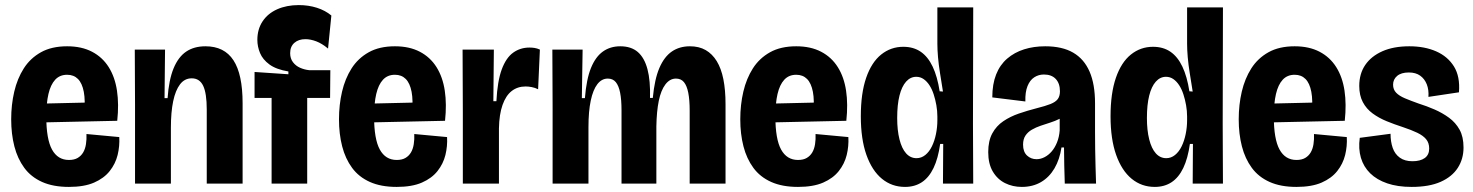

<svg xmlns="http://www.w3.org/2000/svg" viewBox="-20 -722 5792 755"><path d="M251 13Q189 13 145.5 -6.5Q102 -26 75.5 -62Q49 -98 36.5 -146.5Q24 -195 24 -253Q24 -310 36 -361.5Q48 -413 73.5 -453Q99 -493 141 -516.5Q183 -540 244 -540Q301 -540 342 -518.5Q383 -497 407.5 -458Q432 -419 440 -365.5Q448 -312 441 -247L118 -240V-314L334 -319L311 -275Q316 -327 309.5 -361Q303 -395 286.5 -411.5Q270 -428 244 -428Q215 -428 197 -408.5Q179 -389 170.5 -352.5Q162 -316 162 -264Q162 -175 184.5 -134Q207 -93 251 -93Q272 -93 285.5 -101Q299 -109 307 -122.5Q315 -136 318 -155Q321 -174 320 -195L449 -183Q451 -147 442.5 -112.5Q434 -78 411.5 -49.5Q389 -21 350 -4Q311 13 251 13Z M511 0V-307L510 -527H629L627 -336H639Q644 -408 662.5 -453Q681 -498 712 -519Q743 -540 788 -540Q862 -540 898 -485Q934 -430 934 -316V0H793V-291Q793 -355 779 -384.5Q765 -414 734 -414Q706 -414 688 -390.5Q670 -367 661 -324Q652 -281 652 -220V0Z M1048 0V-337H981V-439L1114 -430V-441Q1066 -449 1039.5 -468.5Q1013 -488 1002.5 -513.5Q992 -539 992 -565Q992 -607 1012.5 -638Q1033 -669 1070 -685.5Q1107 -702 1155 -702Q1193 -702 1226 -691.5Q1259 -681 1283 -661L1270 -531Q1246 -551 1223.5 -559.5Q1201 -568 1181 -568Q1154 -568 1137.5 -553.5Q1121 -539 1121 -513Q1121 -492 1132 -477.5Q1143 -463 1160 -455.5Q1177 -448 1196 -446H1279L1278 -337H1188V0Z M1540 13Q1478 13 1434.5 -6.5Q1391 -26 1364.5 -62Q1338 -98 1325.5 -146.5Q1313 -195 1313 -253Q1313 -310 1325 -361.5Q1337 -413 1362.5 -453Q1388 -493 1430 -516.5Q1472 -540 1533 -540Q1590 -540 1631 -518.5Q1672 -497 1696.5 -458Q1721 -419 1729 -365.5Q1737 -312 1730 -247L1407 -240V-314L1623 -319L1600 -275Q1605 -327 1598.5 -361Q1592 -395 1575.5 -411.5Q1559 -428 1533 -428Q1504 -428 1486 -408.5Q1468 -389 1459.5 -352.5Q1451 -316 1451 -264Q1451 -175 1473.5 -134Q1496 -93 1540 -93Q1561 -93 1574.5 -101Q1588 -109 1596 -122.5Q1604 -136 1607 -155Q1610 -174 1609 -195L1738 -183Q1740 -147 1731.5 -112.5Q1723 -78 1700.5 -49.5Q1678 -21 1639 -4Q1600 13 1540 13Z M1800 0V-280L1799 -527H1922L1920 -324H1932Q1936 -403 1953 -449Q1970 -495 1998 -515Q2026 -535 2062 -535Q2072 -535 2082 -533.5Q2092 -532 2103 -527L2096 -371Q2084 -377 2071 -379.5Q2058 -382 2047 -382Q2015 -382 1992 -364Q1969 -346 1956 -309Q1943 -272 1942 -217V0Z M2153 0V-303L2152 -527H2271L2268 -336H2280Q2286 -411 2304 -455Q2322 -499 2351 -519.5Q2380 -540 2419 -540Q2462 -540 2488 -517.5Q2514 -495 2526 -450Q2538 -405 2536 -337H2547Q2554 -411 2573 -455Q2592 -499 2622 -519.5Q2652 -540 2693 -540Q2729 -540 2755 -525Q2781 -510 2798.5 -481.5Q2816 -453 2824.5 -410.5Q2833 -368 2833 -312V0H2692V-287Q2692 -329 2686.5 -357Q2681 -385 2669.5 -399Q2658 -413 2638 -413Q2614 -413 2596.5 -390Q2579 -367 2570.5 -325.5Q2562 -284 2561 -225V0H2424V-288Q2424 -330 2418.5 -357.5Q2413 -385 2401.5 -399Q2390 -413 2370 -413Q2346 -413 2329 -391Q2312 -369 2303 -326.5Q2294 -284 2294 -222V0Z M3118 13Q3056 13 3012.5 -6.5Q2969 -26 2942.5 -62Q2916 -98 2903.5 -146.5Q2891 -195 2891 -253Q2891 -310 2903 -361.5Q2915 -413 2940.5 -453Q2966 -493 3008 -516.5Q3050 -540 3111 -540Q3168 -540 3209 -518.5Q3250 -497 3274.5 -458Q3299 -419 3307 -365.5Q3315 -312 3308 -247L2985 -240V-314L3201 -319L3178 -275Q3183 -327 3176.5 -361Q3170 -395 3153.5 -411.5Q3137 -428 3111 -428Q3082 -428 3064 -408.5Q3046 -389 3037.5 -352.5Q3029 -316 3029 -264Q3029 -175 3051.5 -134Q3074 -93 3118 -93Q3139 -93 3152.5 -101Q3166 -109 3174 -122.5Q3182 -136 3185 -155Q3188 -174 3187 -195L3316 -183Q3318 -147 3309.5 -112.5Q3301 -78 3278.5 -49.5Q3256 -21 3217 -4Q3178 13 3118 13Z M3539 13Q3487 13 3448 -19Q3409 -51 3387 -113Q3365 -175 3365 -265Q3365 -355 3386 -416Q3407 -477 3445 -507.5Q3483 -538 3532 -538Q3572 -538 3600.5 -518.5Q3629 -499 3647.5 -460Q3666 -421 3675 -363L3688 -362Q3682 -400 3676.5 -434Q3671 -468 3668.5 -497.5Q3666 -527 3666 -550V-693H3807L3806 -234L3807 0H3688L3689 -156H3677Q3669 -99 3651 -61.5Q3633 -24 3605 -5.5Q3577 13 3539 13ZM3584 -100Q3603 -100 3618.5 -112.5Q3634 -125 3644.5 -146.5Q3655 -168 3660.5 -195Q3666 -222 3666 -249V-264Q3666 -286 3662 -308.5Q3658 -331 3651.5 -351Q3645 -371 3635 -386.5Q3625 -402 3612 -411Q3599 -420 3583 -420Q3560 -420 3543 -401Q3526 -382 3517 -346Q3508 -310 3508 -258Q3508 -210 3517 -174Q3526 -138 3543 -119Q3560 -100 3584 -100Z M3998 13Q3962 13 3932 -2Q3902 -17 3884 -47.5Q3866 -78 3866 -124Q3866 -168 3882 -197.5Q3898 -227 3925.5 -245.5Q3953 -264 3986.5 -275.5Q4020 -287 4055 -296Q4091 -305 4111 -313Q4131 -321 4139.5 -332.5Q4148 -344 4148 -363Q4148 -394 4131.5 -411.5Q4115 -429 4085 -429Q4064 -429 4047 -418Q4030 -407 4020.5 -383.5Q4011 -360 4012 -323L3882 -339Q3882 -391 3897 -429Q3912 -467 3940.5 -491.5Q3969 -516 4007 -528Q4045 -540 4090 -540Q4157 -540 4200 -515Q4243 -490 4264.5 -440.5Q4286 -391 4286 -316V-203Q4286 -170 4286.5 -135.5Q4287 -101 4288 -67Q4289 -33 4290 0H4167Q4166 -35 4165 -70Q4164 -105 4164 -142H4154Q4147 -95 4126.5 -60Q4106 -25 4073.5 -6Q4041 13 3998 13ZM4056 -96Q4072 -96 4087.5 -104Q4103 -112 4115.5 -126.5Q4128 -141 4136.5 -162Q4145 -183 4147 -209V-270L4173 -276Q4163 -263 4146 -254.5Q4129 -246 4110 -240Q4091 -234 4072 -227.5Q4053 -221 4037.5 -212Q4022 -203 4012.5 -189Q4003 -175 4003 -153Q4003 -125 4018.5 -110.5Q4034 -96 4056 -96Z M4521 13Q4469 13 4430 -19Q4391 -51 4369 -113Q4347 -175 4347 -265Q4347 -355 4368 -416Q4389 -477 4427 -507.5Q4465 -538 4514 -538Q4554 -538 4582.5 -518.5Q4611 -499 4629.5 -460Q4648 -421 4657 -363L4670 -362Q4664 -400 4658.5 -434Q4653 -468 4650.5 -497.5Q4648 -527 4648 -550V-693H4789L4788 -234L4789 0H4670L4671 -156H4659Q4651 -99 4633 -61.5Q4615 -24 4587 -5.5Q4559 13 4521 13ZM4566 -100Q4585 -100 4600.5 -112.5Q4616 -125 4626.5 -146.5Q4637 -168 4642.5 -195Q4648 -222 4648 -249V-264Q4648 -286 4644 -308.5Q4640 -331 4633.5 -351Q4627 -371 4617 -386.5Q4607 -402 4594 -411Q4581 -420 4565 -420Q4542 -420 4525 -401Q4508 -382 4499 -346Q4490 -310 4490 -258Q4490 -210 4499 -174Q4508 -138 4525 -119Q4542 -100 4566 -100Z M5078 13Q5016 13 4972.5 -6.5Q4929 -26 4902.5 -62Q4876 -98 4863.5 -146.5Q4851 -195 4851 -253Q4851 -310 4863 -361.5Q4875 -413 4900.5 -453Q4926 -493 4968 -516.5Q5010 -540 5071 -540Q5128 -540 5169 -518.5Q5210 -497 5234.5 -458Q5259 -419 5267 -365.5Q5275 -312 5268 -247L4945 -240V-314L5161 -319L5138 -275Q5143 -327 5136.5 -361Q5130 -395 5113.5 -411.5Q5097 -428 5071 -428Q5042 -428 5024 -408.5Q5006 -389 4997.5 -352.5Q4989 -316 4989 -264Q4989 -175 5011.5 -134Q5034 -93 5078 -93Q5099 -93 5112.5 -101Q5126 -109 5134 -122.5Q5142 -136 5145 -155Q5148 -174 5147 -195L5276 -183Q5278 -147 5269.5 -112.5Q5261 -78 5238.5 -49.5Q5216 -21 5177 -4Q5138 13 5078 13Z M5531 13Q5476 13 5435 -1Q5394 -15 5368 -40.5Q5342 -66 5331.5 -101.5Q5321 -137 5327 -180L5448 -196Q5448 -165 5456.5 -140.5Q5465 -116 5484.5 -102Q5504 -88 5534 -88Q5565 -88 5582.5 -100.5Q5600 -113 5600 -138Q5600 -160 5588 -174.5Q5576 -189 5553 -200Q5530 -211 5497 -222Q5463 -233 5432.5 -245.5Q5402 -258 5377.5 -276Q5353 -294 5339 -320.5Q5325 -347 5325 -384Q5325 -432 5348.5 -466.5Q5372 -501 5416 -520.5Q5460 -540 5522 -540Q5582 -540 5627.5 -520Q5673 -500 5697.5 -460.5Q5722 -421 5717 -359L5597 -341Q5599 -369 5590.5 -390.5Q5582 -412 5564.5 -424.5Q5547 -437 5520 -437Q5490 -437 5474 -423.5Q5458 -410 5458 -389Q5458 -370 5470 -357.5Q5482 -345 5504.5 -335.5Q5527 -326 5558 -315Q5590 -305 5621 -291.5Q5652 -278 5678 -259Q5704 -240 5719.5 -212Q5735 -184 5735 -142Q5735 -97 5712.5 -62Q5690 -27 5645 -7Q5600 13 5531 13Z"/></svg>

Font: Bricolage Grotesque 72pt SemiCondensed
Style: Bold
Weight: 700
Width: 4
Designer: Mathieu Triay
Foundry: Atelier Triay
Version: Version 1.001;gftools[0.9.33.dev8+g029e19f]